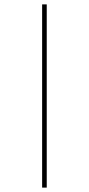

<svg xmlns="http://www.w3.org/2000/svg" viewBox="-20 -735 405 875"><path d="M172 -715V120H193V-715Z"/></svg>

Font: Sprat Light
Style: Regular
Weight: 300
Designer: Ethan Nakache
Foundry: Collletttivo
Version: Version 2.000;Glyphs 3.2 (3217)